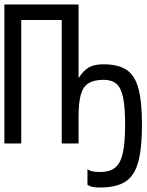

<svg xmlns="http://www.w3.org/2000/svg" viewBox="-22 -638 652 854"><path d="M-2.5 0V-618H327.5V0H252.5V-549H72.5V0ZM327.5 -121V-290.5Q350 -325.5 374.2 -338.8Q398.5 -352 439 -352Q504 -352 541 -327.2Q578 -302.5 593.8 -244Q609.5 -185.5 609.5 -83Q609.5 22.5 592.5 83.8Q575.5 145 535 170.5Q494.5 196 424 196Q402 196 389.5 193.5Q377 191 367 184V114.5Q377 121.5 389.2 124.2Q401.5 127 424 127Q466 127 490.2 107.5Q514.5 88 524.5 42.2Q534.5 -3.5 534.5 -83Q534.5 -159 525.8 -202.8Q517 -246.5 496.2 -264.8Q475.5 -283 439 -283Q397 -283 372.5 -268.2Q348 -253.5 337.8 -218.2Q327.5 -183 327.5 -121Z"/></svg>

Font: Victor Mono Thin
Style: Regular
Weight: 100
Monospace: yes
Designer: Rune Bjørnerås
Version: Version 1.561;gftools[0.9.30]